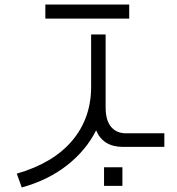

<svg xmlns="http://www.w3.org/2000/svg" viewBox="-20 -820 779 847"><path d="M76 7 54 -54Q214 -100 298 -199Q382 -298 382 -437V-668H446V-346Q446 -289 470 -260.5Q494 -232 535 -232H705V-172H522Q435 -172 404 -245Q360 -157 276 -91Q192 -25 76 7ZM439 0V-82H520V0ZM180 -738V-800H550V-738Z"/></svg>

Font: Zaghawa Beria
Style: Regular
Weight: 400
Designer: Anonymous
Foundry: Designed by a volunteer who chooses to remain anonymous, in cooperation with SIL International and the Mission Protestan
Version: Version 1.001